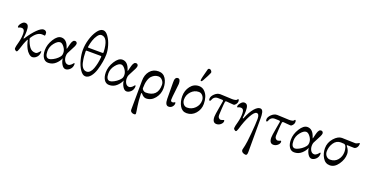

<svg xmlns="http://www.w3.org/2000/svg" viewBox="-36 -1585 5289 2758"><g transform="rotate(20 2608.0 -206.0)"><path d="M242 -220Q264 -147 297.5 -102.5Q331 -58 388 -58Q404 -58 419.5 -71Q435 -84 444.5 -96.5Q454 -109 455 -109Q463 -109 463 -100Q463 -48 432 -16.5Q401 15 365 15Q341 15 312.5 -10Q284 -35 266 -70Q237 -126 223 -196Q222 -203 215 -192Q183 -130 153 -28Q140 14 127 14Q118 14 104.5 3.5Q91 -7 91 -20Q91 -45 112 -119Q130 -186 130 -256Q130 -328 82 -328Q64 -328 50 -322L35 -315Q25 -315 25 -327Q25 -352 51.5 -383Q78 -414 103 -414Q138 -414 151.5 -388Q165 -362 165 -307Q165 -260 157 -201Q155 -194 162 -194Q165 -194 172 -205Q233 -299 291.5 -356.5Q350 -414 387 -414Q410 -414 422 -402Q434 -390 435.5 -379.5Q437 -369 437 -352Q437 -336 425 -336Q424 -336 417 -338Q410 -340 388 -340Q312 -340 246 -237Q240 -227 242 -220Z M767 -193Q767 -238 735.5 -280.5Q704 -323 673 -323Q634 -323 588.5 -266Q543 -209 543 -141Q543 -42 601 -42Q623 -42 660.5 -62Q698 -82 724 -107Q750 -132 758.5 -149Q767 -166 767 -193ZM785 -119Q765 -68 718.5 -27Q672 14 608 14Q559 14 531 -29Q503 -72 503 -142Q503 -227 555 -310.5Q607 -394 667 -394Q750 -394 786 -279Q791 -265 792 -265Q794 -265 797 -279Q799 -287 803.5 -306Q808 -325 810.5 -334Q813 -343 817.5 -358.5Q822 -374 826.5 -381.5Q831 -389 837 -398Q843 -407 851 -410.5Q859 -414 868 -414Q884 -414 892.5 -403.5Q901 -393 901 -381Q901 -365 887.5 -336Q874 -307 853 -269Q832 -231 824 -213Q815 -194 815 -162Q815 -121 834.5 -89.5Q854 -58 889 -58Q899 -58 910.5 -63.5Q922 -69 930.5 -76.5Q939 -84 946 -92Q953 -100 958 -106L962 -111Q973 -111 973 -96Q973 -47 941 -16Q909 15 875 15Q842 15 816 -26.5Q790 -68 785 -119Z M1195 -697Q1237 -697 1275.5 -642Q1314 -587 1334.5 -515.5Q1355 -444 1355 -386Q1355 -335 1344 -270.5Q1333 -206 1313 -140.5Q1293 -75 1257 -30.5Q1221 14 1177 14Q1134 14 1095 -44.5Q1056 -103 1035.5 -182.5Q1015 -262 1015 -331Q1015 -408 1039.5 -492.5Q1064 -577 1106.5 -637Q1149 -697 1195 -697ZM1195 -623Q1165 -623 1138 -586Q1111 -549 1095 -501Q1079 -453 1071 -401Q1069 -388 1081 -388L1295 -387Q1307 -387 1307 -400Q1299 -623 1195 -623ZM1284 -338 1072 -339Q1060 -339 1060 -324Q1060 -282 1064 -243Q1068 -204 1078 -158Q1088 -112 1112 -84Q1136 -56 1171 -56Q1199 -56 1222 -79.5Q1245 -103 1259.5 -143Q1274 -183 1283.5 -228Q1293 -273 1297 -323Q1298 -332 1295.5 -335Q1293 -338 1284 -338Z M1699 -193Q1699 -238 1667.5 -280.5Q1636 -323 1605 -323Q1566 -323 1520.5 -266Q1475 -209 1475 -141Q1475 -42 1533 -42Q1555 -42 1592.5 -62Q1630 -82 1656 -107Q1682 -132 1690.5 -149Q1699 -166 1699 -193ZM1717 -119Q1697 -68 1650.5 -27Q1604 14 1540 14Q1491 14 1463 -29Q1435 -72 1435 -142Q1435 -227 1487 -310.5Q1539 -394 1599 -394Q1682 -394 1718 -279Q1723 -265 1724 -265Q1726 -265 1729 -279Q1731 -287 1735.5 -306Q1740 -325 1742.5 -334Q1745 -343 1749.5 -358.5Q1754 -374 1758.5 -381.5Q1763 -389 1769 -398Q1775 -407 1783 -410.5Q1791 -414 1800 -414Q1816 -414 1824.5 -403.5Q1833 -393 1833 -381Q1833 -365 1819.5 -336Q1806 -307 1785 -269Q1764 -231 1756 -213Q1747 -194 1747 -162Q1747 -121 1766.5 -89.5Q1786 -58 1821 -58Q1831 -58 1842.5 -63.5Q1854 -69 1862.5 -76.5Q1871 -84 1878 -92Q1885 -100 1890 -106L1894 -111Q1905 -111 1905 -96Q1905 -47 1873 -16Q1841 15 1807 15Q1774 15 1748 -26.5Q1722 -68 1717 -119Z M2255 -246Q2255 -284 2229 -314.5Q2203 -345 2167 -345Q2140 -345 2115.5 -334.5Q2091 -324 2067 -300Q2043 -276 2028.5 -228Q2014 -180 2014 -112Q2014 -95 2033 -79.5Q2052 -64 2073 -64Q2255 -64 2255 -246ZM2015 -22Q2015 20 2020 78Q2023 115 2029.5 158Q2036 201 2040.5 228.5Q2045 256 2045 263Q2045 277 2040 281Q2035 285 2020 285Q1996 285 1979 272Q1962 259 1962 234Q1962 228 1963.5 34Q1965 -160 1965 -204Q1965 -296 2014 -355Q2063 -414 2145 -414Q2218 -414 2255.5 -354Q2293 -294 2293 -208Q2293 -122 2239 -54Q2185 14 2105 14Q2064 14 2025 -37Q2016 -42 2015 -22Z M2478 -343Q2478 -328 2465.5 -228Q2453 -128 2453 -95Q2453 -64 2481 -64Q2490 -64 2498 -67.5Q2506 -71 2510.5 -74.5Q2515 -78 2516 -78Q2526 -78 2526 -62Q2526 -34 2505 -10Q2484 14 2449 14Q2396 14 2395 -86L2393 -332Q2389 -418 2439 -418Q2478 -418 2478 -343Z M2788 -512Q2775 -490 2764 -490Q2755 -490 2755 -503Q2755 -531 2796 -679Q2801 -697 2821 -697Q2835 -697 2847 -683Q2859 -669 2859 -656Q2859 -649 2832.5 -595.5Q2806 -542 2788 -512ZM2874 -235Q2874 -273 2849.5 -303.5Q2825 -334 2789 -334Q2721 -334 2672.5 -282Q2624 -230 2624 -160Q2624 -121 2646.5 -92.5Q2669 -64 2704 -64Q2774 -64 2824 -114Q2874 -164 2874 -235ZM2724 14Q2656 14 2620 -49Q2584 -112 2584 -195Q2584 -283 2634 -348.5Q2684 -414 2764 -414Q2813 -414 2848.5 -380Q2884 -346 2899 -298Q2914 -250 2914 -195Q2914 -111 2859.5 -48.5Q2805 14 2724 14Z M3354 -430Q3369 -430 3369 -399Q3369 -377 3352 -354.5Q3335 -332 3317 -332Q3302 -332 3258 -336.5Q3214 -341 3209 -341Q3192 -341 3189 -329Q3184 -300 3179 -218.5Q3174 -137 3174 -119Q3174 -94 3188.5 -79Q3203 -64 3216 -64Q3225 -64 3236 -67.5Q3247 -71 3254.5 -74.5Q3262 -78 3263 -78Q3273 -78 3273 -62Q3273 -35 3245 -10.5Q3217 14 3181 14Q3119 14 3119 -76Q3119 -106 3138.5 -215Q3158 -324 3158 -327Q3158 -341 3142 -343L3075 -345Q3013 -345 2991 -279Q2987 -268 2977 -268Q2964 -268 2964 -296Q2964 -332 3003.5 -370Q3043 -408 3089 -408Q3131 -408 3185.5 -404Q3240 -400 3271 -400Q3300 -400 3318 -404.5Q3336 -409 3341 -415Q3346 -421 3348.5 -425.5Q3351 -430 3354 -430Z M3481 -256Q3481 -328 3433 -328Q3415 -328 3401 -321.5Q3387 -315 3386 -315Q3376 -315 3376 -327Q3376 -352 3402.5 -383Q3429 -414 3454 -414Q3489 -414 3502.5 -388Q3516 -362 3516 -307Q3516 -260 3508 -201Q3506 -194 3513 -194Q3515 -194 3516 -194Q3517 -194 3519 -196.5Q3521 -199 3523 -205Q3563 -304 3610 -359Q3657 -414 3697 -414Q3715 -414 3726.5 -402.5Q3738 -391 3743 -369Q3748 -347 3749.5 -327Q3751 -307 3751 -278V235Q3751 285 3727 285Q3699 285 3678.5 270.5Q3658 256 3659 231Q3659 230 3675 161Q3685 121 3699 -32.5Q3713 -186 3713 -257Q3713 -334 3672 -334Q3638 -334 3590.5 -249Q3543 -164 3504 -28Q3491 14 3478 14Q3469 14 3455.5 3.5Q3442 -7 3442 -20Q3442 -45 3463 -119Q3481 -186 3481 -256Z M4224 -430Q4239 -430 4239 -399Q4239 -377 4222 -354.5Q4205 -332 4187 -332Q4172 -332 4128 -336.5Q4084 -341 4079 -341Q4062 -341 4059 -329Q4054 -300 4049 -218.5Q4044 -137 4044 -119Q4044 -94 4058.5 -79Q4073 -64 4086 -64Q4095 -64 4106 -67.5Q4117 -71 4124.5 -74.5Q4132 -78 4133 -78Q4143 -78 4143 -62Q4143 -35 4115 -10.5Q4087 14 4051 14Q3989 14 3989 -76Q3989 -106 4008.5 -215Q4028 -324 4028 -327Q4028 -341 4012 -343L3945 -345Q3883 -345 3861 -279Q3857 -268 3847 -268Q3834 -268 3834 -296Q3834 -332 3873.5 -370Q3913 -408 3959 -408Q4001 -408 4055.5 -404Q4110 -400 4141 -400Q4170 -400 4188 -404.5Q4206 -409 4211 -415Q4216 -421 4218.5 -425.5Q4221 -430 4224 -430Z M4528 -193Q4528 -238 4496.5 -280.5Q4465 -323 4434 -323Q4395 -323 4349.5 -266Q4304 -209 4304 -141Q4304 -42 4362 -42Q4384 -42 4421.5 -62Q4459 -82 4485 -107Q4511 -132 4519.5 -149Q4528 -166 4528 -193ZM4546 -119Q4526 -68 4479.5 -27Q4433 14 4369 14Q4320 14 4292 -29Q4264 -72 4264 -142Q4264 -227 4316 -310.5Q4368 -394 4428 -394Q4511 -394 4547 -279Q4552 -265 4553 -265Q4555 -265 4558 -279Q4560 -287 4564.5 -306Q4569 -325 4571.5 -334Q4574 -343 4578.5 -358.5Q4583 -374 4587.5 -381.5Q4592 -389 4598 -398Q4604 -407 4612 -410.5Q4620 -414 4629 -414Q4645 -414 4653.5 -403.5Q4662 -393 4662 -381Q4662 -365 4648.5 -336Q4635 -307 4614 -269Q4593 -231 4585 -213Q4576 -194 4576 -162Q4576 -121 4595.5 -89.5Q4615 -58 4650 -58Q4660 -58 4671.5 -63.5Q4683 -69 4691.5 -76.5Q4700 -84 4707 -92Q4714 -100 4719 -106L4723 -111Q4734 -111 4734 -96Q4734 -47 4702 -16Q4670 15 4636 15Q4603 15 4577 -26.5Q4551 -68 4546 -119Z M4913 14Q4844 14 4805 -51Q4766 -116 4766 -195Q4766 -281 4825.5 -348.5Q4885 -416 4946 -416Q4966 -416 5045 -413Q5124 -410 5151 -410Q5165 -410 5186 -422L5207 -433Q5215 -433 5215 -424Q5215 -388 5196.5 -364.5Q5178 -341 5155 -341Q5147 -341 5102.5 -342.5Q5058 -344 5055 -344Q5049 -344 5047.5 -340Q5046 -336 5051 -330Q5095 -276 5095 -223Q5095 -142 5041 -64Q4987 14 4913 14ZM4806 -160Q4806 -119 4830.5 -91.5Q4855 -64 4891 -64Q4963 -64 5005.5 -115.5Q5048 -167 5048 -239Q5048 -273 5037 -307.5Q5026 -342 5003 -347Q4985 -350 4953 -350Q4886 -350 4846 -290.5Q4806 -231 4806 -160Z"/></g></svg>

Font: EB Garamond 08
Style: Regular
Weight: 400
Version: Version 0.016 ; ttfautohint (v1.5)